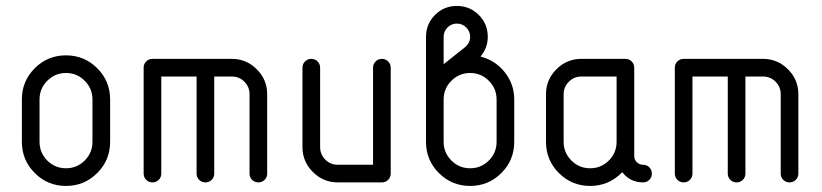

<svg xmlns="http://www.w3.org/2000/svg" viewBox="-20 -608 2740 640"><path d="M347.1 -276.5V-135.3Q347.1 -74.1 304.1 -31.2Q261.2 11.8 200 11.8Q138.8 11.8 95.9 -31.2Q52.9 -74.1 52.9 -135.3V-276.5Q52.9 -337.6 95.9 -380.6Q138.8 -423.5 200 -423.5Q261.2 -423.5 304.1 -380.6Q347.1 -337.6 347.1 -276.5ZM111.8 -276.5V-135.3Q111.8 -98.8 137.6 -72.9Q163.5 -47.1 200 -47.1Q236.5 -47.1 262.4 -72.9Q288.2 -98.8 288.2 -135.3V-276.5Q288.2 -312.9 262.4 -338.8Q236.5 -364.7 200 -364.7Q163.5 -364.7 137.6 -338.8Q111.8 -312.9 111.8 -276.5Z M811.8 -294.1Q811.8 -318.2 794.7 -335.6Q777.6 -352.9 752.9 -352.9H694.1V-29.4Q694.1 -17.1 685.6 -8.5Q677.1 0 664.7 0Q652.4 0 643.8 -8.5Q635.3 -17.1 635.3 -29.4V-352.9H517.6V-29.4Q517.6 -17.1 509.1 -8.5Q500.6 0 488.2 0Q475.9 0 467.4 -8.5Q458.8 -17.1 458.8 -29.4V-382.4Q458.8 -394.7 467.4 -403.2Q475.9 -411.8 488.2 -411.8H752.9Q801.2 -411.8 835.9 -377.1Q870.6 -342.4 870.6 -294.1V-29.4Q870.6 -17.1 862.1 -8.5Q853.5 0 841.2 0Q828.8 0 820.3 -8.5Q811.8 -17.1 811.8 -29.4Z M1047.1 -117.6Q1047.1 -93.5 1064.1 -76.2Q1081.2 -58.8 1105.9 -58.8H1223.5V-382.4Q1223.5 -394.7 1232.1 -403.2Q1240.6 -411.8 1252.9 -411.8Q1265.3 -411.8 1273.8 -403.2Q1282.4 -394.7 1282.4 -382.4V-29.4Q1282.4 -17.1 1273.8 -8.5Q1265.3 0 1252.9 0H1105.9Q1057.6 0 1022.9 -34.7Q988.2 -69.4 988.2 -117.6V-382.4Q988.2 -394.7 996.8 -403.2Q1005.3 -411.8 1017.6 -411.8Q1030 -411.8 1038.5 -403.2Q1047.1 -394.7 1047.1 -382.4Z M1605.9 -485.3Q1605.9 -448.2 1581.8 -419.4Q1630.6 -407.1 1662.4 -367.4Q1694.1 -327.6 1694.1 -276.5V-135.3Q1694.1 -74.1 1651.2 -31.2Q1608.2 11.8 1547.1 11.8Q1485.9 11.8 1442.9 -31.2Q1400 -74.1 1400 -135.3V-485.3Q1400 -528.2 1430 -558.2Q1460 -588.2 1502.9 -588.2Q1545.9 -588.2 1575.9 -558.2Q1605.9 -528.2 1605.9 -485.3ZM1458.8 -485.3V-394.1L1530 -450.6Q1547.1 -464.7 1547.1 -485.3Q1547.1 -503.5 1534.1 -516.5Q1521.2 -529.4 1502.9 -529.4Q1484.7 -529.4 1471.8 -516.5Q1458.8 -503.5 1458.8 -485.3ZM1458.8 -276.5V-135.3Q1458.8 -98.8 1484.7 -72.9Q1510.6 -47.1 1547.1 -47.1Q1583.5 -47.1 1609.4 -72.9Q1635.3 -98.8 1635.3 -135.3V-276.5Q1635.3 -312.9 1609.4 -338.8Q1583.5 -364.7 1547.1 -364.7Q1510.6 -364.7 1484.7 -338.8Q1458.8 -312.9 1458.8 -276.5Z M1917.6 -411.8H2064.7Q2077.1 -411.8 2085.6 -403.2Q2094.1 -394.7 2094.1 -382.4V-88.2Q2094.1 -75.9 2102.6 -67.4Q2111.2 -58.8 2123.5 -58.8Q2135.9 -58.8 2144.4 -50.3Q2152.9 -41.8 2152.9 -29.4Q2152.9 -17.1 2144.4 -8.5Q2135.9 0 2123.5 0Q2080.6 0 2054.1 -34.1Q2010 11.8 1947.1 11.8Q1885.9 11.8 1842.9 -31.2Q1800 -74.1 1800 -135.3V-294.1Q1800 -342.4 1834.7 -377.1Q1869.4 -411.8 1917.6 -411.8ZM1917.6 -352.9Q1893.5 -352.9 1876.2 -335.6Q1858.8 -318.2 1858.8 -294.1V-135.3Q1858.8 -98.8 1884.7 -72.9Q1910.6 -47.1 1947.1 -47.1Q1983.5 -47.1 2009.4 -72.9Q2035.3 -98.8 2035.3 -135.3V-352.9Z M2582.4 -294.1Q2582.4 -318.2 2565.3 -335.6Q2548.2 -352.9 2523.5 -352.9H2464.7V-29.4Q2464.7 -17.1 2456.2 -8.5Q2447.6 0 2435.3 0Q2422.9 0 2414.4 -8.5Q2405.9 -17.1 2405.9 -29.4V-352.9H2288.2V-29.4Q2288.2 -17.1 2279.7 -8.5Q2271.2 0 2258.8 0Q2246.5 0 2237.9 -8.5Q2229.4 -17.1 2229.4 -29.4V-382.4Q2229.4 -394.7 2237.9 -403.2Q2246.5 -411.8 2258.8 -411.8H2523.5Q2571.8 -411.8 2606.5 -377.1Q2641.2 -342.4 2641.2 -294.1V-29.4Q2641.2 -17.1 2632.6 -8.5Q2624.1 0 2611.8 0Q2599.4 0 2590.9 -8.5Q2582.4 -17.1 2582.4 -29.4Z"/></svg>

Font: OpenGost Type B TT
Style: Regular
Weight: 400
Version: Version 0.3